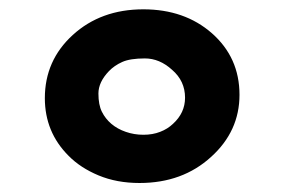

<svg xmlns="http://www.w3.org/2000/svg" viewBox="-20 -682 623 420"><path d="M285.2 -281.7Q235.4 -281.7 195.6 -298.3Q155.8 -314.9 129.9 -341.3Q78.1 -393.1 78.1 -467.3Q78.1 -549.8 139.2 -605.5Q200.7 -661.6 293.5 -661.6Q383.8 -661.6 443.4 -609.4Q503.9 -556.2 503.9 -474.6Q503.9 -395 441.9 -338.9Q379.4 -281.7 285.2 -281.7ZM358.4 -411.1Q384.8 -435.1 384.8 -468.3Q384.8 -504.9 356.4 -529.3Q329.1 -554.2 296.9 -554.2Q264.6 -554.2 247.3 -546.4Q230 -538.6 218.3 -526.4Q195.3 -502.4 195.3 -477.5Q195.3 -452.6 202.9 -437.5Q210.4 -422.4 223.6 -411.1Q236.8 -399.9 255.1 -393.6Q273.4 -387.2 293.7 -387.2Q314 -387.2 330.3 -393.6Q346.7 -399.9 358.4 -411.1Z"/></svg>

Font: Hammersmith One
Style: Regular
Weight: 400
Designer: Nicole Fally
Foundry: Nicole Fally
Version: Version 1.003